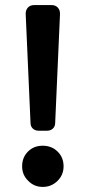

<svg xmlns="http://www.w3.org/2000/svg" viewBox="-20 -720 337 755"><path d="M100 -237 81 -666Q81 -681 90 -690.5Q99 -700 114 -700H183Q198 -700 207 -690.5Q216 -681 216 -666L197 -237Q197 -223 188 -214.5Q179 -206 165 -206H132Q118 -206 109 -214.5Q100 -223 100 -237ZM148 15Q114 15 91 -9Q67 -32 67 -66Q67 -101 90 -124Q113 -147 148 -147Q183 -147 206.5 -124Q230 -101 230 -66Q230 -32 206 -8.5Q182 15 148 15Z"/></svg>

Font: Higure Gothic Black
Style: Regular
Weight: 900
Designer: Yoshimichi Ohira
Foundry: Positype
Version: Version 1.000